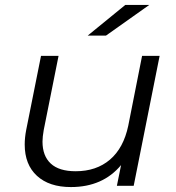

<svg xmlns="http://www.w3.org/2000/svg" viewBox="-20 -752 713 777"><path d="M626 -526 521 0H453L470 -84Q396 5 267 5Q179 5 129.5 -40.5Q80 -86 80 -167Q80 -195 86 -226L146 -526H217L157 -226Q152 -198 152 -179Q152 -121 185.5 -90Q219 -59 286 -59Q370 -59 425 -106Q480 -153 499 -243L555 -526ZM487 -732H584L409 -608H335Z"/></svg>

Font: Idrija
Style: Italic
Weight: 400
Italic angle: -11.3°
Designer: Julieta Ulanovsky
Foundry: Julieta Ulanovsky
Version: Version 7.200